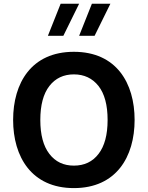

<svg xmlns="http://www.w3.org/2000/svg" viewBox="-20 -988 780 1014"><path d="M397.9 -798.8H479.5L563 -968.3H465.3ZM232.9 -798.8H314.5L397.9 -968.3H300.3ZM370.1 -714.4C145.5 -714.4 49.3 -549.3 49.3 -354.5C49.3 -160.2 146.5 5.4 370.1 5.4C594.2 5.4 690.9 -160.2 690.9 -354.5C690.9 -549.3 594.7 -714.4 370.1 -714.4ZM370.1 -595.2C424.3 -595.2 467.8 -574.7 500 -534.2C532.2 -493.2 548.3 -433.1 548.3 -354.5C548.3 -275.9 532.2 -216.3 500.5 -175.3C468.8 -133.8 425.3 -113.3 370.1 -113.3C315.4 -113.3 272.5 -133.8 240.7 -175.3C209 -216.3 192.9 -275.9 192.9 -354.5C192.9 -433.1 209 -492.7 240.7 -533.7C272.5 -574.7 315.9 -595.2 370.1 -595.2Z"/></svg>

Font: Estedad Bold
Style: Regular
Weight: 700
Designer: Amin Abedi
Version: Version 7.3